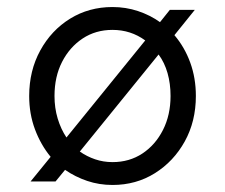

<svg xmlns="http://www.w3.org/2000/svg" viewBox="-20 -516 640 546"><path d="M67 0 124 -70Q96 -104 79.5 -148Q63 -192 63 -243Q63 -315 94.5 -372.5Q126 -430 179.5 -463Q233 -496 300 -496Q338 -496 372.5 -484.5Q407 -473 435 -453L463 -488H534L476 -416Q505 -382 521 -338Q537 -294 537 -243Q537 -171 505.5 -114Q474 -57 420.5 -23.5Q367 10 300 10Q262 10 228 -1.5Q194 -13 165 -33L138 0ZM169 -125 393 -401Q352 -431 300 -431Q252 -431 215 -406.5Q178 -382 156.5 -340Q135 -298 135 -243Q135 -209 144 -179Q153 -149 169 -125ZM300 -55Q348 -55 385 -79.5Q422 -104 443.5 -146.5Q465 -189 465 -243Q465 -278 456.5 -308Q448 -338 431 -361L207 -85Q227 -71 250.5 -63Q274 -55 300 -55Z"/></svg>

Font: Red Hat Mono
Style: Regular
Weight: 300
Monospace: yes
Designer: Pentagram, MCKL
Foundry: Pentagram, MCKL
Version: Version 1.023